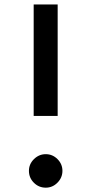

<svg xmlns="http://www.w3.org/2000/svg" viewBox="-20 -861 419 874"><path d="M188.3 -6.7Q156.7 -6.7 134.2 -29.2Q111.7 -51.7 111.7 -83.3Q111.7 -114.2 134.6 -136.7Q157.5 -159.2 188.3 -159.2Q219.2 -159.2 241.7 -136.7Q264.2 -114.2 264.2 -83.3Q264.2 -52.5 241.7 -29.6Q219.2 -6.7 188.3 -6.7ZM242.5 -840.8V-333.3H133.3V-840.8Z"/></svg>

Font: 0xA000
Style: Bold
Weight: 700
Version: Version 0.1